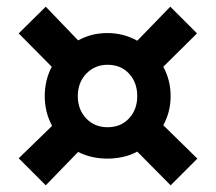

<svg xmlns="http://www.w3.org/2000/svg" viewBox="-20 -635 647 575"><path d="M114 -347Q114 -395 135 -435L36 -535L117 -615L214 -514Q234 -525 255.5 -530.5Q277 -536 302 -536Q350 -536 391 -513L490 -615L570 -535L469 -435Q491 -395 491 -347Q491 -300 469 -260L571 -160L491 -80L391 -181Q371 -170 348 -165Q325 -160 302 -160Q253 -160 214 -180L117 -80L36 -161L136 -258Q114 -299 114 -347ZM302 -254Q342 -254 366.5 -280.5Q391 -307 391 -347Q391 -388 366.5 -414.5Q342 -441 302 -441Q264 -441 238.5 -414.5Q213 -388 213 -347Q213 -307 238 -280.5Q263 -254 302 -254Z"/></svg>

Font: BDO Grotesk DemiBold
Style: Regular
Weight: 600
Designer: Deni Anggara
Foundry: Lokal Container
Version: Version 2.000